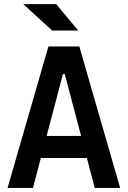

<svg xmlns="http://www.w3.org/2000/svg" viewBox="-20 -921 626 941"><path d="M17.1 0 217.3 -693.4H368.7L568.8 0H444.3L405.8 -146.5H180.2L141.6 0ZM208.5 -254.9H377.4L297.4 -558.1H288.6ZM235.4 -771.5 93.8 -900.9H255.4L363.3 -771.5Z"/></svg>

Font: CaskaydiaCove NFP SemiBold
Style: Regular
Weight: 600
Designer: Aaron Bell
Foundry: Saja Typeworks
Version: Version 2111.001; VTT 6.35;Nerd Fonts 3.1.1